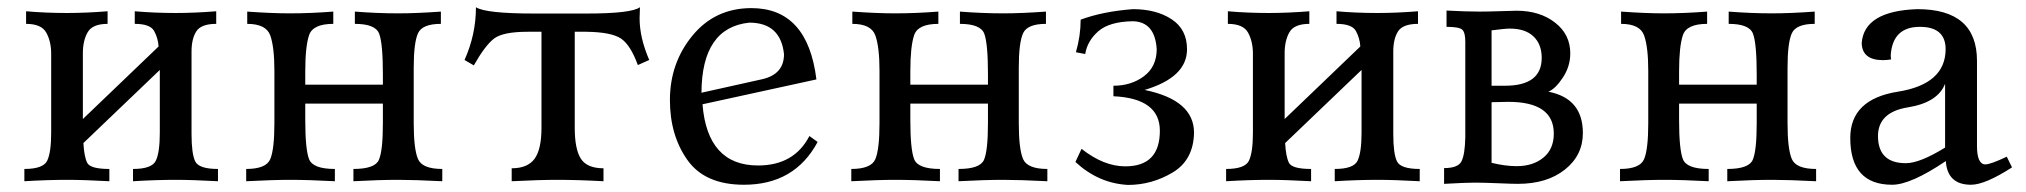

<svg xmlns="http://www.w3.org/2000/svg" viewBox="-20 -505 5646 535"><path d="M587.4 0Q516.6 -3.9 469.7 -3.9Q415 -3.9 350.6 0V-34.2Q403.3 -34.2 414.3 -57.4Q425.3 -80.6 425.3 -134.8V-310.1L212.4 -106.4Q214.4 -68.8 222.9 -51.5Q231.4 -34.2 284.7 -34.2V0Q213.9 -3.9 167 -3.9Q112.3 -3.9 47.9 0V-34.2Q100.6 -34.2 111.6 -57.4Q122.6 -80.6 122.6 -134.8V-355.5Q122.6 -389.2 109.1 -413.8Q95.7 -438.5 52.7 -438.5V-473.6Q107.4 -468.8 167 -468.8Q219.2 -468.8 279.8 -473.6V-438.5Q237.8 -438.5 224.4 -415.3Q210.9 -392.1 210.9 -356.4V-173.3L421.9 -375.5Q420.4 -398.9 409.4 -418.7Q398.4 -438.5 355.5 -438.5V-473.6Q410.2 -468.8 469.7 -468.8Q522 -468.8 582.5 -473.6V-438.5Q540.5 -438.5 527.1 -417.7Q513.7 -397 513.7 -361.3V-131.8Q513.7 -76.7 523.9 -55.4Q534.2 -34.2 587.4 -34.2Z M1212.4 0Q1135.7 -3.9 1089.8 -3.9Q1037.1 -3.9 964.8 0V-34.2Q1024.4 -34.2 1035.6 -59.3Q1046.9 -84.5 1046.9 -161.6V-216.3H830.6V-170.9Q830.6 -88.4 841.3 -61.3Q852.1 -34.2 913.1 -34.2V0Q840.8 -3.9 788.1 -3.9Q741.7 -3.9 666 0V-34.2Q721.7 -34.2 733.2 -61.8Q744.6 -89.4 744.6 -162.1V-307.6Q744.6 -373.5 733.2 -406Q721.7 -438.5 668.9 -438.5V-472.7Q736.8 -467.8 788.1 -467.8Q845.2 -467.8 908.7 -472.7V-438.5Q851.6 -438.5 841.1 -406.7Q830.6 -375 830.6 -306.6V-269H1046.9V-297.9Q1046.9 -383.3 1036.6 -410.9Q1026.4 -438.5 968.8 -438.5V-472.7Q1031.2 -467.8 1089.8 -467.8Q1140.6 -467.8 1208.5 -472.7V-438.5Q1156.7 -438.5 1144.8 -412.4Q1132.8 -386.2 1132.8 -315.9V-162.1Q1132.8 -89.4 1144.8 -61.8Q1156.7 -34.2 1212.4 -34.2Z M1661.6 0Q1590.8 -3.9 1532.7 -3.9Q1482.9 -3.9 1405.8 0V-36.1Q1450.2 -36.1 1469.5 -62.5Q1488.8 -88.9 1488.8 -148.9V-416.5H1450.7Q1381.8 -416.5 1356.9 -397.7Q1332 -378.9 1300.3 -322.8L1274.4 -337.9Q1306.2 -408.7 1306.2 -484.9Q1333 -467.3 1468.8 -467.3H1614.7Q1739.7 -467.3 1763.2 -484.9L1762.2 -454.1Q1762.2 -399.9 1789.1 -337.9L1757.3 -323.7Q1737.3 -378.9 1710.9 -397.2Q1684.6 -415.5 1613.8 -416.5H1581.5V-148.9Q1581.5 -89.4 1598.6 -62.7Q1615.7 -36.1 1661.6 -36.1Z M2053.2 9.8Q1944.3 9.8 1895.5 -59.1Q1846.7 -127.9 1846.7 -226.1Q1846.7 -329.6 1909.7 -406Q1972.7 -482.4 2073.7 -482.4Q2230.5 -482.4 2254.9 -283.7L1937.5 -214.4Q1951.2 -43.9 2092.3 -43.9Q2192.9 -43.9 2235.4 -126L2258.3 -109.4Q2194.3 9.8 2053.2 9.8ZM1934.6 -246.6 2103.5 -284.2Q2164.6 -297.9 2164.6 -354Q2155.3 -441.9 2067.9 -441.9Q1935.5 -428.2 1934.6 -246.6Z M2898.4 0Q2821.8 -3.9 2775.9 -3.9Q2723.1 -3.9 2650.9 0V-34.2Q2710.4 -34.2 2721.7 -59.3Q2732.9 -84.5 2732.9 -161.6V-216.3H2516.6V-170.9Q2516.6 -88.4 2527.3 -61.3Q2538.1 -34.2 2599.1 -34.2V0Q2526.9 -3.9 2474.1 -3.9Q2427.7 -3.9 2352.1 0V-34.2Q2407.7 -34.2 2419.2 -61.8Q2430.7 -89.4 2430.7 -162.1V-307.6Q2430.7 -373.5 2419.2 -406Q2407.7 -438.5 2355 -438.5V-472.7Q2422.9 -467.8 2474.1 -467.8Q2531.2 -467.8 2594.7 -472.7V-438.5Q2537.6 -438.5 2527.1 -406.7Q2516.6 -375 2516.6 -306.6V-269H2732.9V-297.9Q2732.9 -383.3 2722.7 -410.9Q2712.4 -438.5 2654.8 -438.5V-472.7Q2717.3 -467.8 2775.9 -467.8Q2826.7 -467.8 2894.5 -472.7V-438.5Q2842.8 -438.5 2830.8 -412.4Q2818.8 -386.2 2818.8 -315.9V-162.1Q2818.8 -89.4 2830.8 -61.8Q2842.8 -34.2 2898.4 -34.2Z M3123 10.3Q3041 5.9 2976.6 -53.7L2993.7 -90.3Q3055.2 -41.5 3115.7 -41.5Q3211.9 -41.5 3211.9 -140.6Q3211.9 -231 3082.5 -236.8V-266.1Q3132.3 -266.1 3167.7 -292.7Q3203.1 -319.3 3203.1 -368.2Q3198.2 -444.3 3136.7 -445.8Q3071.3 -444.8 3040.5 -418Q3009.8 -391.1 3003.9 -354.5L2978 -359.4Q2991.2 -405.3 2991.2 -450.2Q3052.7 -473.1 3136.7 -479.5Q3201.7 -479.5 3244.6 -451.4Q3287.6 -423.3 3287.6 -367.7Q3287.6 -289.6 3169.4 -254.4Q3307.1 -226.1 3307.1 -135.3Q3305.7 -59.1 3247.6 -24.4Q3189.5 10.3 3123 10.3Z M3936 0Q3865.2 -3.9 3818.4 -3.9Q3763.7 -3.9 3699.2 0V-34.2Q3752 -34.2 3762.9 -57.4Q3773.9 -80.6 3773.9 -134.8V-310.1L3561 -106.4Q3563 -68.8 3571.5 -51.5Q3580.1 -34.2 3633.3 -34.2V0Q3562.5 -3.9 3515.6 -3.9Q3460.9 -3.9 3396.5 0V-34.2Q3449.2 -34.2 3460.2 -57.4Q3471.2 -80.6 3471.2 -134.8V-355.5Q3471.2 -389.2 3457.8 -413.8Q3444.3 -438.5 3401.4 -438.5V-473.6Q3456.1 -468.8 3515.6 -468.8Q3567.9 -468.8 3628.4 -473.6V-438.5Q3586.4 -438.5 3573 -415.3Q3559.6 -392.1 3559.6 -356.4V-173.3L3770.5 -375.5Q3769 -398.9 3758.1 -418.7Q3747.1 -438.5 3704.1 -438.5V-473.6Q3758.8 -468.8 3818.4 -468.8Q3870.6 -468.8 3931.2 -473.6V-438.5Q3889.2 -438.5 3875.7 -417.7Q3862.3 -397 3862.3 -361.3V-131.8Q3862.3 -76.7 3872.6 -55.4Q3882.8 -34.2 3936 -34.2Z M4209.5 7.3Q4194.3 7.3 4154.5 5.6Q4114.7 3.9 4088.4 3.9Q4064.5 3.9 4003.9 7.3V-36.6Q4043 -36.6 4052.5 -55.7Q4062 -74.7 4063 -122.6V-388.7Q4063 -414.1 4054.7 -422.1Q4046.4 -430.2 4010.7 -430.2V-475.6Q4063.5 -472.7 4104 -472.7Q4127.4 -472.7 4161.4 -473.9Q4195.3 -475.1 4206.1 -475.1Q4270.5 -475.1 4313 -442.1Q4355.5 -409.2 4355.5 -356.4Q4355.5 -319.8 4334.7 -288.6Q4314 -257.3 4294.4 -249.5Q4390.6 -231 4390.6 -134.3Q4390.6 -72.3 4340.6 -32.5Q4290.5 7.3 4209.5 7.3ZM4206.1 -42Q4251.5 -42 4280.5 -65.7Q4309.6 -89.4 4309.6 -132.8Q4309.6 -221.2 4183.1 -221.2L4136.2 -220.2V-51.3Q4174.3 -42 4206.1 -42ZM4173.8 -266.1Q4275.9 -266.1 4275.9 -343.8Q4275.9 -381.8 4252.9 -403.6Q4230 -425.3 4187.5 -425.3Q4172.9 -425.3 4136.2 -420.4V-266.1Z M5040.5 0Q4963.9 -3.9 4918 -3.9Q4865.2 -3.9 4793 0V-34.2Q4852.5 -34.2 4863.8 -59.3Q4875 -84.5 4875 -161.6V-216.3H4658.7V-170.9Q4658.7 -88.4 4669.4 -61.3Q4680.2 -34.2 4741.2 -34.2V0Q4668.9 -3.9 4616.2 -3.9Q4569.8 -3.9 4494.1 0V-34.2Q4549.8 -34.2 4561.3 -61.8Q4572.8 -89.4 4572.8 -162.1V-307.6Q4572.8 -373.5 4561.3 -406Q4549.8 -438.5 4497.1 -438.5V-472.7Q4564.9 -467.8 4616.2 -467.8Q4673.3 -467.8 4736.8 -472.7V-438.5Q4679.7 -438.5 4669.2 -406.7Q4658.7 -375 4658.7 -306.6V-269H4875V-297.9Q4875 -383.3 4864.7 -410.9Q4854.5 -438.5 4796.9 -438.5V-472.7Q4859.4 -467.8 4918 -467.8Q4968.8 -467.8 5036.6 -472.7V-438.5Q4984.9 -438.5 4972.9 -412.4Q4960.9 -386.2 4960.9 -315.9V-162.1Q4960.9 -89.4 4972.9 -61.8Q4984.9 -34.2 5040.5 -34.2Z M5290.5 -50.3Q5329.6 -50.3 5399.9 -93.8V-271.5Q5379.4 -219.2 5296.1 -205.8Q5212.9 -192.4 5212.9 -125.5Q5213.4 -50.3 5290.5 -50.3ZM5472.2 9.8Q5406.2 9.8 5401.9 -56.2Q5304.2 9.8 5252.4 9.8Q5135.7 9.8 5135.7 -120.6Q5135.7 -228.5 5268.3 -249.5Q5400.9 -270.5 5401.4 -367.7Q5401.4 -430.2 5329.6 -430.2Q5254.4 -430.2 5248.5 -352.5Q5248.5 -343.3 5249.5 -339.4Q5236.8 -337.4 5227.1 -337.4Q5168.9 -337.4 5167.5 -384.8Q5174.3 -474.6 5322.8 -479.5Q5488.8 -479.5 5488.8 -335.4V-98.6Q5488.8 -46.9 5512.2 -46.9Q5527.8 -47.4 5571.8 -68.4L5586.4 -38.6Q5511.2 9.8 5472.2 9.8Z"/></svg>

Font: Kelvinch
Style: Regular
Weight: 400
Designer: Paul James MIller
Foundry: High-Logic / Made with FontCreator
Version: Version 3.30 September 23, 2016